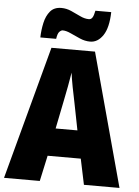

<svg xmlns="http://www.w3.org/2000/svg" viewBox="-61 -980 742 1027"><g transform="rotate(5 310.0 -466.5)"><path d="M429 0 400 -138H222L192 0H0L192 -715H426L620 0ZM340 -434Q332 -471 323.5 -515.5Q315 -560 311 -592Q306 -561 298 -517.5Q290 -474 282 -436L252 -287H369ZM128 -765Q129 -805 137.5 -843.5Q146 -882 167 -907Q188 -932 227 -932Q254 -932 280 -920.5Q306 -909 330.5 -897Q355 -885 378 -885Q390 -885 397 -896Q404 -907 409 -933H494Q492 -849 464 -807.5Q436 -766 395 -766Q367 -766 339.5 -778Q312 -790 287.5 -801.5Q263 -813 244 -813Q236 -813 226.5 -803.5Q217 -794 213 -765Z"/></g></svg>

Font: Noto Sans Myanmar Condensed Black
Style: Regular
Weight: 900
Width: 3
Designer: Monotype Design Team
Foundry: Monotype Imaging Inc.
Version: Version 2.107; ttfautohint (v1.8.4.7-5d5b)